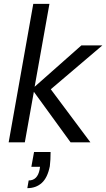

<svg xmlns="http://www.w3.org/2000/svg" viewBox="-20 -740 552 998"><path d="M25 0 153 -720H237L160 -289L403 -504H512L244 -276L450 0H347L156 -263L109 0ZM122 238 129 198Q175 198 186 141L188 127H143L157 50H243Q243 70 242 89Q241 108 239 124Q227 184 197 211Q167 238 122 238Z"/></svg>

Font: DM Sans Italic
Style: Regular
Weight: 400
Italic angle: -10°
Designer: Colophon Foundry, Jonny Pinhorn
Foundry: Colophon Foundry
Version: Version 4.004; ttfautohint (v1.8.4.7-5d5b)